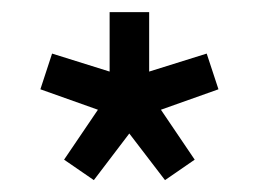

<svg xmlns="http://www.w3.org/2000/svg" viewBox="-20 -802 431 320"><path d="M195.5 -579.5 136.4 -501.8 86.8 -535.9 143.2 -619.1 47.3 -653.2 66.8 -712.7 162.7 -682.7V-781.8H228.6V-682.7L324.5 -712.7L344.1 -653.2L248.2 -619.1L304.5 -535.9L255 -501.8Z"/></svg>

Font: Spartan MB
Style: Bold
Weight: 700
Designer: Matt Bailey, Mirko Velimirovic
Foundry: Matt Bailey
Version: Version 1.005